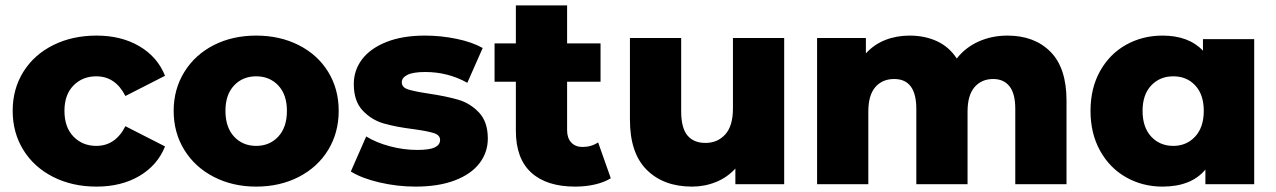

<svg xmlns="http://www.w3.org/2000/svg" viewBox="-20 -683 4732 712"><path d="M27 -272Q27 -353 66.5 -416.5Q106 -480 177 -515.5Q248 -551 338 -551Q430 -551 497 -511.5Q564 -472 592 -402L445 -327Q408 -400 337 -400Q286 -400 252.5 -366Q219 -332 219 -272Q219 -211 252.5 -176.5Q286 -142 337 -142Q408 -142 445 -215L592 -140Q564 -70 497 -30.5Q430 9 338 9Q248 9 177 -27Q106 -63 66.5 -127Q27 -191 27 -272Z M624 -272Q624 -352 663.5 -416Q703 -480 772.5 -515.5Q842 -551 930 -551Q1018 -551 1088 -515.5Q1158 -480 1197 -416.5Q1236 -353 1236 -272Q1236 -191 1197 -127Q1158 -63 1088 -27Q1018 9 930 9Q843 9 773 -27Q703 -63 663.5 -127Q624 -191 624 -272ZM1044 -272Q1044 -332 1012 -366Q980 -400 930 -400Q880 -400 848 -366Q816 -332 816 -272Q816 -211 848 -176.5Q880 -142 930 -142Q980 -142 1012 -176.5Q1044 -211 1044 -272Z M1281 -47 1338 -177Q1375 -154 1426 -140.5Q1477 -127 1527 -127Q1573 -127 1592.5 -136.5Q1612 -146 1612 -164Q1612 -182 1588.5 -189.5Q1565 -197 1514 -204Q1449 -212 1403.5 -225Q1358 -238 1325 -273Q1292 -308 1292 -371Q1292 -423 1323 -463.5Q1354 -504 1413.5 -527.5Q1473 -551 1556 -551Q1615 -551 1673 -539Q1731 -527 1770 -505L1713 -376Q1641 -416 1557 -416Q1512 -416 1491 -405.5Q1470 -395 1470 -378Q1470 -359 1493 -351.5Q1516 -344 1569 -336Q1636 -326 1680 -313Q1724 -300 1756.5 -265.5Q1789 -231 1789 -169Q1789 -118 1758 -77.5Q1727 -37 1666.5 -14Q1606 9 1521 9Q1453 9 1387 -6.5Q1321 -22 1281 -47Z M2245 -22Q2221 -7 2186.5 1Q2152 9 2113 9Q2007 9 1950 -43Q1893 -95 1893 -198V-380H1814V-522H1893V-663H2083V-522H2207V-380H2083V-200Q2083 -171 2098.5 -154.5Q2114 -138 2140 -138Q2173 -138 2198 -155Z M2888 -542V0H2707V-58Q2677 -25 2635 -8Q2593 9 2546 9Q2441 9 2378.5 -53Q2316 -115 2316 -239V-542H2506V-270Q2506 -209 2529 -181Q2552 -153 2596 -153Q2641 -153 2669.5 -184.5Q2698 -216 2698 -281V-542Z M3935 -310V0H3745V-279Q3745 -336 3723.5 -363Q3702 -390 3663 -390Q3620 -390 3594 -360Q3568 -330 3568 -269V0H3378V-279Q3378 -390 3296 -390Q3252 -390 3226 -360Q3200 -330 3200 -269V0H3010V-542H3191V-485Q3221 -518 3262.5 -534.5Q3304 -551 3353 -551Q3410 -551 3455 -530Q3500 -509 3528 -466Q3560 -507 3609 -529Q3658 -551 3716 -551Q3816 -551 3875.5 -491Q3935 -431 3935 -310Z M4631 -538V0H4450V-54Q4397 9 4291 9Q4217 9 4156 -25.5Q4095 -60 4059.5 -124Q4024 -188 4024 -272Q4024 -356 4059.5 -419.5Q4095 -483 4156 -517Q4217 -551 4291 -551Q4388 -551 4441 -495V-538ZM4444 -272Q4444 -332 4412.5 -366Q4381 -400 4331 -400Q4281 -400 4249 -366Q4217 -332 4217 -272Q4217 -211 4249 -176.5Q4281 -142 4331 -142Q4380 -142 4412 -176.5Q4444 -211 4444 -272Z"/></svg>

Font: Idrija
Style: Regular
Weight: 800
Designer: Julieta Ulanovsky
Foundry: Julieta Ulanovsky
Version: Version 7.200